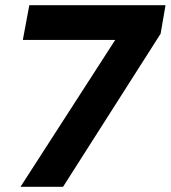

<svg xmlns="http://www.w3.org/2000/svg" viewBox="-20 -720 658 740"><path d="M59 0 424 -566H68L93 -700H618L599 -590L223 0Z"/></svg>

Font: Rethink Sans ExtraBold
Style: Italic
Weight: 800
Italic angle: -10°
Designer: The Rethink Sans project authors (Hans Thiessen). DM Sans designed by Colophon Foundry.
Foundry: Rethink Communications LLC
Version: Version 1.001